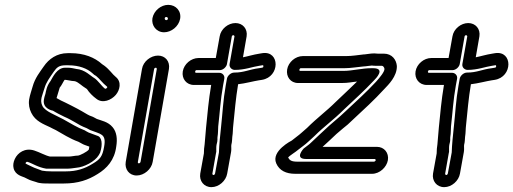

<svg xmlns="http://www.w3.org/2000/svg" viewBox="-20 -734 2115 791"><path d="M380 -175C370 -179 355 -184 345 -188L332 -195C331 -196 330 -197 329 -197C299 -208 271 -226 240 -243C209 -260 166 -275 155 -297C142 -322 156 -344 163 -370C170 -395 184 -413 201 -438C214 -457 224 -465 250 -465H262C307 -465 340 -451 360 -433C366 -427 370 -424 376 -421C391 -409 400 -394 421 -377C425 -374 416 -366 412 -369C398 -380 383 -403 369 -412C353 -421 331 -447 294 -450C285 -452 272 -455 260 -455H248C215 -455 198 -417 188 -400C172 -379 170 -360 167 -347C164 -337 162 -332 161 -324C154 -285 198 -278 198 -278C205 -274 213 -269 221 -265L245 -253C254 -249 261 -246 268 -242L286 -232C306 -220 316 -214 337 -206L350 -199C351 -199 351 -198 352 -198C394 -181 419 -184 409 -130C402 -89 393 -78 361 -59C329 -39 295 -28 252 -28H191C175 -28 165 -29 153 -31C137 -37 128 -40 121 -43L108 -49C96 -55 86 -59 85 -61C86 -65 90 -69 94 -67C116 -60 135 -45 171 -39H175H253C268 -39 282 -41 295 -43C325 -45 371 -68 387 -95C394 -106 393 -107 393 -107C403 -138 401 -170 380 -175ZM262 -89H186C167 -93 143 -107 121 -114C83 -126 53 -105 41 -79C35 -66 33 -53 36 -41C43 -12 73 -7 81 -3L93 3C105 10 121 13 129 16C143 22 163 22 182 22H243C302 22 344 7 382 -17C420 -40 452 -74 459 -131C464 -161 461 -190 444 -210C425 -233 397 -237 379 -244L366 -251C365 -251 363 -253 362 -253C341 -260 339 -264 317 -276L299 -286C291 -290 284 -294 274 -299L250 -311C237 -317 224 -323 213 -330C217 -343 226 -373 226 -373C234 -382 239 -395 246 -405H251C256 -405 275 -400 283 -400C284 -400 286 -400 290 -399C305 -394 314 -382 337 -368C338 -368 338 -366 339 -366C347 -353 363 -337 377 -327C403 -306 439 -322 457 -343C474 -363 482 -397 457 -417C443 -428 432 -447 409 -464C405 -467 402 -468 399 -471C370 -497 327 -515 271 -515H259C214 -515 181 -491 160 -460C145 -438 124 -413 114 -376C111 -364 103 -343 100 -324C97 -304 101 -285 109 -269C126 -234 161 -222 186 -210C194 -206 201 -202 210 -198C237 -183 267 -163 303 -150L316 -143C324 -138 334 -135 348 -130C347 -126 347 -121 346 -118C340 -109 308 -93 301 -93C289 -93 276 -89 262 -89Z M615 -450C615 -452 619 -455 622 -455C625 -455 626 -452 626 -450L559 -67C558 -64 555 -61 552 -61C549 -61 547 -64 548 -67ZM565 -450 498 -67C493 -37 512 -11 543 -11C574 -11 604 -37 609 -67L676 -450C681 -481 661 -505 631 -505C601 -505 570 -481 565 -450ZM665 -664C674 -664 674 -651 665 -651C657 -651 656 -664 665 -664ZM656 -601C686 -601 716 -625 722 -656C728 -688 705 -714 673 -714C643 -714 614 -690 608 -659C603 -629 624 -601 656 -601Z M882 -106 866 -19C865 -16 863 -13 860 -13C857 -13 854 -16 855 -19L870 -104C870 -105 871 -107 871 -108V-120C871 -126 871 -132 872 -137C878 -157 875 -165 876 -169C879 -187 878 -201 879 -213C886 -273 888 -321 899 -382L904 -409C907 -424 895 -434 884 -434H788C781 -434 784 -445 789 -445H885C900 -445 913 -459 915 -470L935 -584C935 -586 938 -589 941 -589C944 -589 946 -586 946 -584L926 -471C923 -456 936 -446 947 -446C989 -446 1020 -459 1048 -463L1060 -465C1064 -466 1065 -465 1065 -461C1065 -457 1064 -456 1059 -455L1047 -453C1006 -448 986 -435 945 -435C930 -435 917 -421 915 -410L910 -382C899 -320 897 -268 891 -214C887 -176 883 -139 882 -106ZM823 -139C821 -127 820 -115 820 -102L805 -19C800 11 820 37 851 37C882 37 911 11 916 -19L932 -108C934 -119 932 -131 933 -137C937 -151 936 -165 937 -170C940 -188 939 -203 941 -218C947 -275 951 -328 961 -387C989 -390 1026 -400 1046 -403L1059 -405C1134 -417 1134 -526 1061 -515L1049 -513C1023 -509 1002 -502 981 -498L996 -584C1001 -615 980 -639 950 -639C920 -639 890 -615 885 -584L869 -495H798C767 -495 738 -470 733 -440C728 -410 748 -384 779 -384H850C839 -319 835 -267 829 -209C826 -183 825 -153 823 -139Z M1396 -442H1217C1210 -442 1214 -453 1219 -453H1398C1425 -453 1452 -458 1475 -460C1493 -461 1505 -464 1512 -464C1519 -463 1523 -463 1528 -463H1553C1558 -463 1563 -457 1564 -450C1564 -438 1546 -416 1529 -397C1488 -353 1449 -318 1403 -275C1388 -261 1376 -250 1365 -241L1336 -216C1308 -191 1286 -169 1260 -145C1252 -137 1243 -132 1231 -122C1231 -122 1191 -79 1241 -79H1524C1526 -79 1528 -76 1528 -74C1528 -72 1523 -68 1522 -68H1205C1180 -68 1173 -74 1167 -85C1174 -94 1196 -106 1211 -119C1222 -128 1235 -136 1252 -152L1276 -174L1277 -175C1313 -211 1355 -241 1396 -282C1439 -323 1479 -358 1521 -403C1527 -409 1571 -453 1517 -453H1510C1471 -453 1431 -442 1396 -442ZM1451 -398C1424 -371 1394 -344 1363 -314C1326 -277 1286 -248 1245 -207L1221 -186C1210 -176 1199 -169 1182 -155C1182 -155 1096 -112 1118 -61C1131 -31 1159 -18 1196 -18H1513C1544 -18 1573 -45 1578 -74C1583 -104 1563 -129 1533 -129H1309C1328 -146 1346 -163 1366 -182L1393 -205C1405 -214 1419 -226 1435 -242C1479 -283 1521 -321 1564 -368C1579 -384 1616 -419 1615 -462C1613 -487 1596 -513 1561 -513H1536C1532 -513 1527 -514 1522 -514C1505 -514 1489 -510 1483 -510H1480C1454 -507 1429 -503 1407 -503H1228C1197 -503 1168 -478 1163 -448C1158 -418 1177 -392 1208 -392H1387C1416 -392 1428 -396 1451 -398Z M1841 -106 1825 -19C1824 -16 1822 -13 1819 -13C1816 -13 1813 -16 1814 -19L1829 -104C1829 -105 1830 -107 1830 -108V-120C1830 -126 1830 -132 1831 -137C1837 -157 1834 -165 1835 -169C1838 -187 1837 -201 1838 -213C1845 -273 1847 -321 1858 -382L1863 -409C1866 -424 1854 -434 1843 -434H1747C1740 -434 1743 -445 1748 -445H1844C1859 -445 1872 -459 1874 -470L1894 -584C1894 -586 1897 -589 1900 -589C1903 -589 1905 -586 1905 -584L1885 -471C1882 -456 1895 -446 1906 -446C1948 -446 1979 -459 2007 -463L2019 -465C2023 -466 2024 -465 2024 -461C2024 -457 2023 -456 2018 -455L2006 -453C1965 -448 1945 -435 1904 -435C1889 -435 1876 -421 1874 -410L1869 -382C1858 -320 1856 -268 1850 -214C1846 -176 1842 -139 1841 -106ZM1782 -139C1780 -127 1779 -115 1779 -102L1764 -19C1759 11 1779 37 1810 37C1841 37 1870 11 1875 -19L1891 -108C1893 -119 1891 -131 1892 -137C1896 -151 1895 -165 1896 -170C1899 -188 1898 -203 1900 -218C1906 -275 1910 -328 1920 -387C1948 -390 1985 -400 2005 -403L2018 -405C2093 -417 2093 -526 2020 -515L2008 -513C1982 -509 1961 -502 1940 -498L1955 -584C1960 -615 1939 -639 1909 -639C1879 -639 1849 -615 1844 -584L1828 -495H1757C1726 -495 1697 -470 1692 -440C1687 -410 1707 -384 1738 -384H1809C1798 -319 1794 -267 1788 -209C1785 -183 1784 -153 1782 -139Z"/></svg>

Font: Blanket
Style: OutlineObl
Weight: 400
Foundry: Cannot Into Space Fonts
Version: Version 0.9